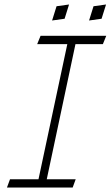

<svg xmlns="http://www.w3.org/2000/svg" viewBox="-20 -842 497 862"><path d="M290 -821.8 233.9 -814 213.9 -750 270 -757.8ZM456.1 -821.8 399.9 -814 379.9 -750 436 -757.8ZM441.9 -644 457 -681.2H162.1L147 -644H282.2L152.8 -37.1H24.9L11.2 0H306.2L319.8 -37.1H189.9L318.8 -644Z"/></svg>

Font: Comic Neue Angular Light Italic
Style: Regular
Weight: 300
Italic angle: -12°
Designer: Craig Rozynski
Foundry: Craig Rozynski
Version: Version 2.003